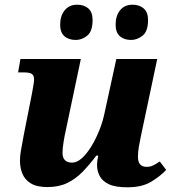

<svg xmlns="http://www.w3.org/2000/svg" viewBox="-20 -787 743 817"><path d="M522 10Q471 10 443.5 -3Q416 -16 404.5 -37.5Q393 -59 393 -84Q393 -93 394.5 -105Q396 -117 398 -125H390Q360 -85 330.5 -55Q301 -25 265.5 -8Q230 9 182 9Q137 9 111.5 -6.5Q86 -22 75.5 -47.5Q65 -73 65 -102Q65 -127 71 -157Q77 -187 81 -212L116 -389Q120 -411 122.5 -426Q125 -441 125 -449Q125 -465 116 -472Q107 -479 79 -479H57L67 -536H324L261 -237Q255 -211 250.5 -183Q246 -155 246 -137Q246 -95 287 -95Q307 -95 327.5 -113Q348 -131 367 -161.5Q386 -192 401 -228.5Q416 -265 424 -302L475 -536H649L579 -205Q574 -180 570.5 -160.5Q567 -141 567 -119Q567 -77 604 -77Q619 -77 631.5 -83Q644 -89 660 -100L687 -64Q662 -37 623 -13.5Q584 10 522 10ZM538 -617Q508 -617 490 -633Q472 -649 472 -682Q472 -720 491 -743.5Q510 -767 544 -767Q573 -767 591.5 -751Q610 -735 610 -702Q610 -654 587 -635.5Q564 -617 538 -617ZM303 -617Q272 -617 254 -633Q236 -649 236 -682Q236 -720 255.5 -743.5Q275 -767 308 -767Q338 -767 356 -751Q374 -735 374 -702Q374 -654 351.5 -635.5Q329 -617 303 -617Z"/></svg>

Font: Noto Serif ExtraBold
Style: Italic
Weight: 800
Italic angle: -12°
Designer: Monotype Design Team
Foundry: Monotype Imaging Inc.
Version: Version 2.013